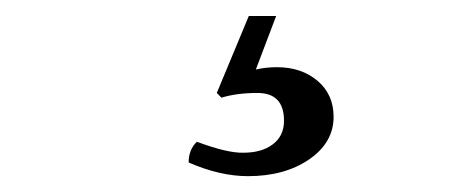

<svg xmlns="http://www.w3.org/2000/svg" viewBox="-20 -20 581 240"><path d="M301.8 96.2Q275.9 96.2 256.8 102.1L251 96.2L291 0H325.2L299.8 66.9Q312 64 326.2 64Q356.9 64 377 81.1Q397 98.1 397 126Q397 158.2 366.5 179.2Q335.9 200.2 290 200.2Q254.9 200.2 215.8 183.1Q215.8 167 226.1 157.2Q264.2 171.4 284.2 170.9Q307.1 170.9 321 160.4Q335 149.9 335 130.9Q335 96.2 301.8 96.2Z"/></svg>

Font: Biolilbert
Style: Regular
Weight: 400
Designer: Philipp H. Poll
Foundry: Philipp H. Poll
Version: Version 1.1.0